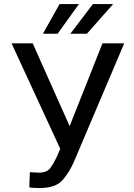

<svg xmlns="http://www.w3.org/2000/svg" viewBox="-20 -927 669 957"><path d="M174.8 10.3Q139.2 10.3 126 6.3L128.9 -68.8L172.9 -66.4Q214.4 -66.4 231.4 -90.3Q248.5 -114.3 261.2 -141.6L280.3 -185.1L37.6 -710.9H143.1L327.1 -298.3L490.7 -710.9H599.1L347.7 -118.7Q325.7 -68.8 291.7 -29.3Q257.8 10.3 174.8 10.3ZM330.6 -758.8 442.9 -906.7H543.9L413.1 -758.8ZM193.8 -758.8 276.9 -906.7H373.5L267.1 -758.8Z"/></svg>

Font: Roboto21382017
Style: Regular
Weight: 400
Designer: Christian Robertson
Foundry: Google
Version: Version 2.138; 2017